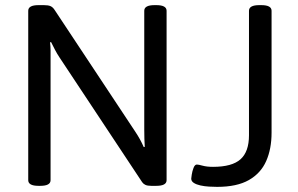

<svg xmlns="http://www.w3.org/2000/svg" viewBox="-20 -722 1161 748"><path d="M130 2Q90 2 90 -20V-680Q90 -702 130 -702H151Q168 -702 177 -698Q186 -694 193 -683L507 -209Q517 -194 525 -179.5Q533 -165 540 -149L544 -150Q543 -167 542.5 -181.5Q542 -196 542 -218V-680Q542 -702 582 -702H589Q629 -702 629 -680V-20Q629 2 589 2H569Q555 2 547 -1.5Q539 -5 534 -12L212 -498Q202 -513 194.5 -527.5Q187 -542 179 -558L175 -557Q177 -540 177 -525.5Q177 -511 177 -489V-20Q177 2 137 2ZM826 6Q812 6 794.5 5Q777 4 761 0.5Q745 -3 735 -9.5Q725 -16 725 -26Q725 -28 727 -41.5Q729 -55 734 -68Q739 -81 747 -81Q753 -81 769.5 -76.5Q786 -72 810 -72Q884 -72 917 -101.5Q950 -131 950 -195V-680Q950 -702 990 -702H998Q1038 -702 1038 -680V-205Q1038 -142 1017 -94.5Q996 -47 949.5 -20.5Q903 6 826 6Z"/></svg>

Font: Asap
Style: Regular
Weight: 400
Designer: Pablo Cosgaya
Foundry: Omnibus-Type
Version: Version 3.001